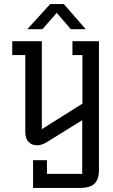

<svg xmlns="http://www.w3.org/2000/svg" viewBox="-20 -702 555 941"><path d="M335 -500H465V133Q465 176 443.5 197.5Q422 219 373 219H142V83H210V150H383V-113L207 -4Q184 10 161 10Q136 10 120 -6.5Q104 -23 104 -55V-432H40V-500H185V-69L384 -194V-432H335ZM293 -682 400 -559H327L258 -639L188 -559H114L226 -682Z"/></svg>

Font: Kelly Slab
Style: Regular
Weight: 400
Designer: Denis Masharov
Foundry: Denis Masharov
Version: Version 1.001